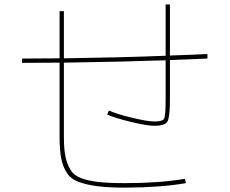

<svg xmlns="http://www.w3.org/2000/svg" viewBox="-20 -820 1040 870"><path d="M250 -769.5H269.5V-555.7Q538.1 -559.6 730.5 -567.4V-799.8H750V-568.4Q864.3 -572.3 919.9 -575.2V-554.7Q864.3 -551.8 750 -547.9V-370.1Q750 -289.1 738.8 -269.5Q727.5 -250 679.7 -250Q645.5 -250 573.2 -267.6Q501 -285.2 465.8 -300.8L473.6 -319.3Q506.8 -303.7 577.6 -286.6Q648.4 -269.5 679.7 -269.5Q716.8 -269.5 723.6 -282.2Q730.5 -294.9 730.5 -370.1V-546.9Q539.1 -540 269.5 -536.1V-200.2Q269.5 -143.6 276.9 -109.4Q284.2 -75.2 299.8 -49.8Q315.4 -24.4 349.1 -12.2Q382.8 0 428.7 4.9Q474.6 9.8 549.8 9.8Q701.2 9.8 818.4 -9.8L822.3 9.8Q711.9 29.3 549.8 30.3Q471.7 30.3 422.4 23.9Q373 17.6 336.9 4.4Q300.8 -8.8 282.7 -37.1Q264.6 -65.4 257.3 -102.5Q250 -139.6 250 -200.2V-536.1Q193.4 -535.2 80.1 -535.2V-554.7Q193.4 -554.7 250 -555.7Z"/></svg>

Font: Mgen+ 1m thin
Style: Regular
Weight: 100
Designer: [Source Han Sans]
Ryoko NISHIZUKA  (kana & ideographs); Paul D. Hunt (Latin, Greek & Cyrillic); Wenlong ZHANG  (bopomofo
Version: Version 1.059.20150602